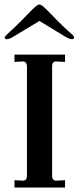

<svg xmlns="http://www.w3.org/2000/svg" viewBox="-20 -842 357 862"><path d="M45 0V-33L83 -31Q101 -31 101 -53V-545Q101 -554 96 -560.5Q91 -567 82 -566L45 -564V-597H272V-564L234 -566H232Q214 -566 214 -545V-53Q214 -42 219 -36Q224 -30 234 -31L272 -33V0ZM11 -666Q1 -666 1 -674Q1 -677 9 -685Q20 -696 27 -702Q49 -722 79 -752L102 -776L126 -800Q148 -822 157 -822Q166 -822 188 -800L212 -776L235 -752Q265 -722 287 -702Q301 -690 306 -685Q313 -678 313 -674Q313 -666 303 -666Q292 -666 272 -678L157 -748L41 -678Q22 -666 11 -666Z"/></svg>

Font: UnnaMedium
Style: Regular
Weight: 500
Designer: Jorge de Buen Unna
Foundry: Omnibus-Type
Version: Version 2.008;hotconv 1.0.109;makeotfexe 2.5.65596